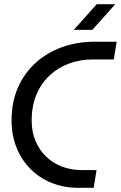

<svg xmlns="http://www.w3.org/2000/svg" viewBox="-20 -900 579 920"><path d="M355.8 0Q285 0 226.3 -24.1Q167.6 -48.2 125 -91.4Q82.4 -134.6 58.9 -193.7Q35.4 -252.8 35.4 -322.8Q35.4 -410.4 65.9 -480.1Q96.4 -549.8 150.9 -599Q205.4 -648.2 277.5 -674.1Q349.6 -700 432.8 -700H539L525.4 -615.2H424Q365.4 -615.2 312.6 -596.2Q259.8 -577.2 219 -539.7Q178.2 -502.2 155 -447.6Q131.8 -393 131.8 -322.2Q131.8 -268 150.3 -224.3Q168.8 -180.6 201.1 -149.5Q233.4 -118.4 276.6 -101.8Q319.8 -85.2 369.4 -85.2H442.6L429 0ZM333.6 -757 443.6 -880H532.6L422.6 -757Z"/></svg>

Font: MuseoModerno Thin
Style: Italic
Weight: 100
Italic angle: -9°
Designer: Pablo Cosgaya, Héctor Gatti, Marcela Romero, and the Authors of The MuseoModerno Project.
Foundry: Omnibus-Type Team
Version: Version 1.003